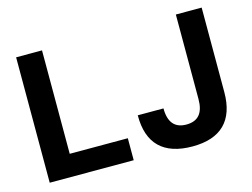

<svg xmlns="http://www.w3.org/2000/svg" viewBox="-98 -886 1396 1063"><g transform="rotate(-15 599.5 -354.5)"><path d="M548.8 0V-126H215.8V-718.8H67.4V0ZM884.3 10.7C1046.9 10.7 1130.9 -71.3 1130.9 -234.4V-718.8H982.9V-234.4C982.9 -154.3 949.7 -115.2 882.3 -115.2C816.4 -115.2 782.2 -154.3 782.2 -234.4H634.8C633.8 -70.8 719.2 10.7 884.3 10.7Z"/></g></svg>

Font: Winston
Style: Bold
Weight: 700
Designer: Vernon Adams, Kim Jin-seong, David Berlow, Cristiano Sobral
Foundry: The Winston Project Authors
Version: Version 3.004